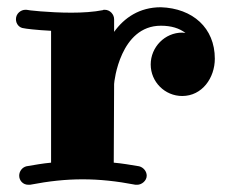

<svg xmlns="http://www.w3.org/2000/svg" viewBox="-20 -507 633 530"><path d="M483 -242C538 -242 573 -292 573 -345C573 -430 512 -484 424 -487C365 -487 323 -458 295 -419V-454C295 -467 284 -480 269 -480C267 -480 265 -480 264 -479C239 -474 208 -472 177 -472C115 -472 54 -479 53 -480C52 -480 51 -480 50 -480C38 -480 24 -470 24 -454C24 -441 33 -430 46 -429C49 -428 80 -424 121 -422V-58C99 -56 76 -52 53 -48C41 -45 33 -34 33 -22C33 -9 43 3 58 3C60 3 61 3 63 3C115 -7 161 -12 208 -12C255 -12 302 -7 354 3C356 3 358 3 359 3C371 3 385 -8 385 -22C385 -34 376 -45 364 -48C340 -52 317 -56 294 -58L295 -275C295 -282 312 -436 424 -436C453 -436 475 -429 492 -416C489 -416 486 -417 483 -417C435 -417 396 -377 396 -329C396 -281 435 -242 483 -242Z"/></svg>

Font: Ribeye
Style: Regular
Weight: 400
Designer: Astigmatic (AOETI)
Foundry: Astigmatic (AOETI)
Version: Version 1.000